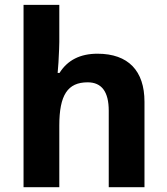

<svg xmlns="http://www.w3.org/2000/svg" viewBox="-20 -780 697 800"><path d="M582 -356C582 -484.9 514.6 -556.2 386.2 -556.2C314 -556.2 261.2 -529.3 228 -476.1H220.2L223.6 -520C226.1 -564.5 227.1 -592.8 227.1 -605V-759.8H78.1V0H227.1V-256.8C227.1 -383.8 261.7 -437 345.2 -437C403.8 -437 433.1 -397.5 433.1 -318.8V0H582Z"/></svg>

Font: Noto Reveo Sans
Style: Bold
Weight: 700
Designer: Monotype Design team
Foundry: Monotype Imaging Inc.
Version: Version 1.04